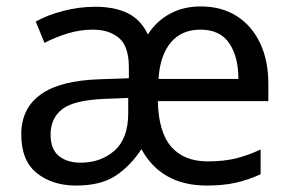

<svg xmlns="http://www.w3.org/2000/svg" viewBox="-20 -566 904 596"><path d="M603 -546Q668 -546 715 -516Q762 -486 787.5 -432Q813 -378 813 -306V-252H470Q472 -156 511.5 -110.5Q551 -65 625 -65Q675 -65 713 -74.5Q751 -84 789 -102V-25Q749 -7 710.5 1.5Q672 10 622 10Q481 10 419 -103Q385 -51 339 -20.5Q293 10 216 10Q143 10 94.5 -28.5Q46 -67 46 -149Q46 -229 106 -272.5Q166 -316 290 -320L380 -323V-357Q380 -422 349.5 -448Q319 -474 268 -474Q228 -474 189.5 -462Q151 -450 118 -433L91 -499Q126 -519 176 -532Q226 -545 275 -545Q337 -545 377.5 -524.5Q418 -504 439 -459Q465 -500 507 -523Q549 -546 603 -546ZM602 -474Q544 -474 510.5 -434.5Q477 -395 472 -321H720Q720 -390 691.5 -432Q663 -474 602 -474ZM303 -259Q209 -255 173 -227Q137 -199 137 -148Q137 -103 162.5 -82Q188 -61 230 -61Q293 -61 335.5 -98.5Q378 -136 378 -214V-262Z"/></svg>

Font: Noto Sans Sharada
Style: Regular
Weight: 400
Designer: Monotype Design Team
Foundry: Monotype Imaging Inc.
Version: Version 2.006; ttfautohint (v1.8.4.7-5d5b)